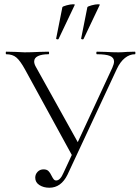

<svg xmlns="http://www.w3.org/2000/svg" viewBox="-20 -867 654 899"><path d="M145 -35Q145 -51 156 -62.5Q167 -74 184 -74Q199 -74 207 -66Q215 -58 222 -43Q227 -33 231.5 -27.5Q236 -22 243 -22Q262 -22 277 -57L506 -550Q514 -568 514 -579Q514 -597 495 -605Q476 -613 434 -613Q431 -613 431 -619Q431 -625 434 -625L474 -624Q508 -622 535 -622Q551 -622 575 -624L612 -625Q614 -625 614 -619Q614 -613 612 -613Q587 -613 565 -595.5Q543 -578 527 -544L296 -49Q266 12 211 12Q184 12 164.5 -0.5Q145 -13 145 -35ZM9 -613Q7 -613 7 -619Q7 -625 9 -625L52 -624Q82 -622 95 -622Q124 -622 164 -624L207 -625Q210 -625 210 -619Q210 -613 207 -613Q176 -613 158 -604.5Q140 -596 140 -579Q140 -567 149 -552L351 -189L323 -129L97 -542Q75 -582 57 -597.5Q39 -613 9 -613ZM243 -687 272 -833Q273 -837 291.5 -842Q310 -847 322 -847Q332 -847 330 -844L254 -684Q252 -682 247 -683Q242 -684 243 -687ZM360 -687 389 -833Q390 -837 408.5 -842Q427 -847 439 -847Q449 -847 447 -844L371 -684Q369 -682 364 -683Q359 -684 360 -687Z"/></svg>

Font: Cormorant SC Light
Style: Regular
Weight: 300
Designer: Christian Thalmann (Catharsis Fonts)
Foundry: Catharsis Fonts
Version: Version 4.000